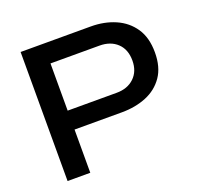

<svg xmlns="http://www.w3.org/2000/svg" viewBox="-115 -777 948 906"><g transform="rotate(-20 359.0 -324.0)"><path d="M428 -217H190V0H76V-648H428Q496 -648 551 -624Q606 -600 638.5 -552Q671 -504 671 -430Q671 -356 638.5 -309Q606 -262 551 -239.5Q496 -217 428 -217ZM436 -549H190V-312H436Q491 -312 524.5 -344Q558 -376 558 -430Q558 -486 524.5 -517.5Q491 -549 436 -549Z"/></g></svg>

Font: Syne SemiBold
Style: Regular
Weight: 600
Designer: Lucas Descroix
Foundry: Bonjour Monde
Version: Version 2.200; ttfautohint (v1.8.4)